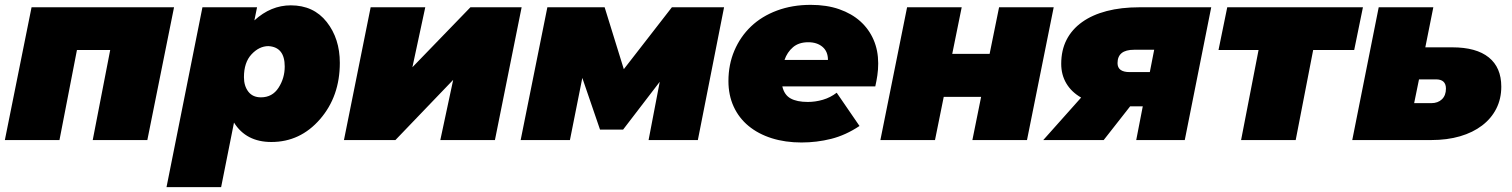

<svg xmlns="http://www.w3.org/2000/svg" viewBox="-22 -577 6231 791"><path d="M108 -547H695L585 0H360L432 -371H295L223 0H-2Z M889 194H664L812 -547H1037L1026 -493Q1094 -555 1176 -555Q1270 -555 1324 -486.5Q1378 -418 1378 -318Q1378 -180 1296.5 -86Q1215 8 1096 8Q992 8 942 -72ZM1053 -176Q1100 -176 1125.5 -215.5Q1151 -255 1151 -303Q1151 -383 1084 -387Q1046 -387 1014.5 -353.5Q983 -320 983 -259Q983 -223 1001 -199.5Q1019 -176 1053 -176Z M1505 -547H1730L1677 -300L1916 -547H2127L2017 0H1792L1845 -248L1607 0H1395Z M2233 -547H2469L2548 -292L2746 -547H2961L2853 0H2650L2696 -240L2545 -43H2450L2377 -256L2326 0H2123Z M3280 10Q3213 10 3157.5 -7.5Q3102 -25 3062 -58Q3022 -91 3000.5 -138Q2979 -185 2979 -243Q2979 -311 3003.5 -368.5Q3028 -426 3072 -468Q3116 -510 3179 -533.5Q3242 -557 3318 -557Q3384 -557 3435.5 -539Q3487 -521 3522.5 -489Q3558 -457 3577 -413Q3596 -369 3596 -316Q3596 -290 3592.5 -266.5Q3589 -243 3584 -221H3201Q3209 -186 3235 -171.5Q3261 -157 3306 -157Q3337 -157 3368 -166Q3399 -175 3425 -195L3519 -58Q3462 -20 3402.5 -5Q3343 10 3280 10ZM3389 -330Q3389 -365 3366.5 -384Q3344 -403 3308 -403Q3269 -403 3245 -382.5Q3221 -362 3210 -330Z M3715 -547H3940L3901 -355H4055L4094 -547H4319L4209 0H3984L4020 -178H3866L3830 0H3605Z M4276 0 4432 -175Q4392 -198 4371 -233.5Q4350 -269 4350 -314Q4350 -370 4372 -413Q4394 -456 4436 -486Q4478 -516 4537.5 -531.5Q4597 -547 4672 -547H4968L4859 0H4659L4686 -139H4634L4525 0ZM4715 -280 4733 -372H4650Q4582 -372 4582 -317Q4582 -280 4632 -280Z M5091 0 5163 -371H4998L5034 -547H5593L5557 -371H5388L5316 0Z M5961 -382Q6060 -382 6111.5 -340.5Q6163 -299 6163 -220Q6163 -170 6142.5 -129.5Q6122 -89 6084 -60Q6046 -31 5993 -15.5Q5940 0 5874 0H5549L5658 -547H5883L5850 -382ZM5874 -152Q5902 -152 5918.5 -168Q5935 -184 5935 -212Q5935 -250 5894 -250H5824L5804 -152Z"/></svg>

Font: Argentum Sans Black
Style: Italic
Weight: 900
Italic angle: -11°
Designer: Julieta Ulanovsky (font), Cristiano Sobral (main changes and remaster)
Foundry: Julieta Ulanovsky (font), Cristiano Sobral (main changes and remaster)
Version: Version 2.007;June 15, 2022;FontCreator 14.0.0.2814 64-bit; 